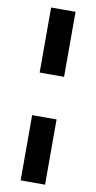

<svg xmlns="http://www.w3.org/2000/svg" viewBox="-98 -747 485 968"><g transform="rotate(10 144.5 -262.5)"><path d="M82 -372V-705H207V-372ZM82 180V-154H207V180Z"/></g></svg>

Font: NunitoSans3
Style: Bold
Weight: 700
Designer: Vernon Adams
Foundry: Vernon Adams
Version: Version 3.101;gftools[0.9.27]